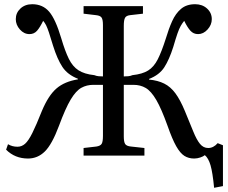

<svg xmlns="http://www.w3.org/2000/svg" viewBox="-20 -739 1084 912"><path d="M997 153Q990 80 980 46Q970 12 953 -2Q946 4 931.5 9Q917 14 902 14Q876 14 856 1.5Q836 -11 817 -44.5Q798 -78 776 -141Q747 -222 722.5 -264Q698 -306 672.5 -321Q647 -336 614 -336H568V-91Q568 -65 574.5 -55Q581 -45 602 -43L666 -36V0H377V-36L438 -43Q457 -46 463 -56Q469 -66 469 -94V-336H423Q392 -336 366.5 -322Q341 -308 316 -266.5Q291 -225 260 -141Q227 -53 193 -19.5Q159 14 113 14Q51 14 9 -28L18 -54Q38 -42 63 -42Q83 -42 99 -56Q115 -70 133.5 -107Q152 -144 179 -212Q210 -286 248.5 -319Q287 -352 350 -362V-365Q301 -384 276.5 -421Q252 -458 232 -522Q220 -562 212.5 -584.5Q205 -607 199 -619Q193 -631 185 -640Q170 -609 156 -593Q142 -577 120 -577Q94 -577 74.5 -599Q55 -621 55 -648Q55 -678 77 -698.5Q99 -719 133 -719Q183 -719 213.5 -683.5Q244 -648 271 -557Q289 -496 307 -459.5Q325 -423 353 -405Q381 -387 428 -382Q438 -378 447.5 -377Q457 -376 469 -376V-620Q469 -646 462.5 -655.5Q456 -665 436 -667L377 -674V-710H659V-674L598 -667Q580 -665 574 -654.5Q568 -644 568 -616V-376Q580 -376 590 -377Q600 -378 609 -382Q656 -387 683.5 -404Q711 -421 729.5 -457.5Q748 -494 768 -557Q781 -601 797.5 -638Q814 -675 840 -697Q866 -719 907 -719Q941 -719 963.5 -698.5Q986 -678 986 -648Q986 -621 966 -599Q946 -577 921 -577Q899 -577 884.5 -593Q870 -609 855 -640Q846 -629 838.5 -616Q831 -603 823 -580Q815 -557 803 -516Q784 -456 760.5 -419.5Q737 -383 688 -364V-361Q730 -357 760 -342Q790 -327 813 -296Q836 -265 858 -212Q882 -154 898 -114.5Q914 -75 930 -55.5Q946 -36 969 -36Q994 -36 1014 -59L1039 -49V145Z"/></svg>

Font: Literata 36pt
Style: Regular
Weight: 400
Designer: Latin by Veronika Burian and Jose Scaglione. Greek by Irene Vlachou. Cyrillic by Vera Evstafieva.
Foundry: TypeTogether
Version: Version 3.002